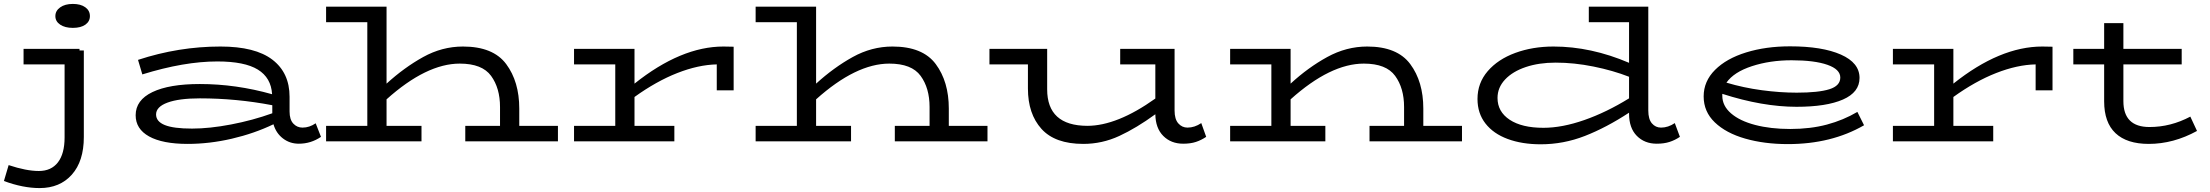

<svg xmlns="http://www.w3.org/2000/svg" viewBox="-48 -720 11255 978"><path d="M410 -638Q410 -611 387 -594.5Q364 -578 323 -578Q283 -578 258.5 -594.5Q234 -611 234 -638Q234 -665 258.5 -682.5Q283 -700 323 -700Q363 -700 386.5 -683Q410 -666 410 -638ZM357 -463H379V-22Q379 101 318 169.5Q257 238 154 238Q69 238 -28 202L-4 121Q86 151 150 151Q213 151 247 107Q281 63 281 -20V-392H72V-471H357Z M1587 -23Q1536 12 1474 12Q1428 12 1393 -15Q1358 -42 1345 -87Q1247 -40 1133 -13.5Q1019 13 908 13Q780 13 711.5 -25Q643 -63 643 -133Q643 -210 728.5 -251Q814 -292 970 -292Q1154 -292 1338 -240Q1333 -324 1265.5 -365.5Q1198 -407 1059 -407Q890 -407 677 -341L655 -415Q862 -483 1075 -483Q1252 -483 1339.5 -416Q1427 -349 1427 -227V-152Q1427 -111 1446 -90.5Q1465 -70 1493 -70Q1528 -70 1560 -92ZM930 -65Q1019 -65 1129 -86Q1239 -107 1339 -143V-184Q1156 -219 970 -219Q864 -219 805.5 -197.5Q747 -176 747 -137Q747 -101 791.5 -83Q836 -65 930 -65Z M2794 -79V0H2322V-79H2499V-175Q2499 -271 2453.5 -333.5Q2408 -396 2294 -396Q2124 -396 1921 -214V-79H2099V0H1613V-79H1823V-607H1613V-686H1921V-294Q2011 -376 2107.5 -429.5Q2204 -483 2310 -483Q2464 -483 2530.5 -393.5Q2597 -304 2597 -167V-79Z M3689 -482V-260H3603V-392Q3509 -390 3402 -348Q3295 -306 3184 -226V-79H3387V0H2876V-79H3086V-392H2876V-471H3184V-294Q3421 -483 3637 -483Z M4982 -79V0H4510V-79H4687V-175Q4687 -271 4641.5 -333.5Q4596 -396 4482 -396Q4312 -396 4109 -214V-79H4287V0H3801V-79H4011V-607H3801V-686H4109V-294Q4199 -376 4295.5 -429.5Q4392 -483 4498 -483Q4652 -483 4718.5 -393.5Q4785 -304 4785 -167V-79Z M6096 -23Q6071 -6 6043.5 3Q6016 12 5979 12Q5917 12 5877.5 -27.5Q5838 -67 5837 -138Q5741 -68 5653.5 -27.5Q5566 13 5470 13Q5326 13 5257 -63.5Q5188 -140 5188 -269V-392H4992V-471H5286V-265Q5286 -80 5490 -79Q5642 -79 5837 -218V-392H5658V-471H5935V-157Q5935 -113 5954 -91.5Q5973 -70 6001 -70Q6037 -70 6071 -93Z M7399 -79V0H6928V-79H7104V-175Q7104 -271 7058.5 -333.5Q7013 -396 6899 -396Q6729 -396 6526 -214V-79H6703V0H6218V-79H6428V-392H6218V-471H6526V-294Q6615 -376 6712.5 -429.5Q6810 -483 6916 -483Q7069 -483 7135.5 -393.5Q7202 -304 7202 -167V-79Z M8509 -23Q8484 -6 8456 3Q8428 12 8391 12Q8329 12 8289.5 -28Q8250 -68 8250 -141V-146Q8134 -70 8025 -27.5Q7916 15 7800 15Q7705 15 7632 -12Q7559 -39 7518.5 -91Q7478 -143 7478 -216Q7478 -297 7530 -357.5Q7582 -418 7670.5 -450.5Q7759 -483 7865 -483Q8056 -483 8250 -400V-607H8045V-686H8348V-157Q8348 -113 8366.5 -91.5Q8385 -70 8413 -70Q8449 -70 8483 -93ZM8250 -219V-329Q8168 -361 8069 -381Q7970 -401 7876 -401Q7791 -401 7724 -378.5Q7657 -356 7618.5 -315Q7580 -274 7580 -221Q7580 -151 7642 -110Q7704 -69 7814 -69Q7909 -69 8022 -108.5Q8135 -148 8250 -219Z M9447 -82Q9281 14 9059 14Q8939 14 8841.5 -14Q8744 -42 8687 -96.5Q8630 -151 8630 -229Q8630 -306 8688 -364Q8746 -422 8846.5 -453Q8947 -484 9070 -484Q9234 -484 9329 -442Q9424 -400 9424 -323Q9424 -250 9339.5 -213Q9255 -176 9103 -176Q8930 -176 8725 -242V-232Q8725 -181 8769.5 -142.5Q8814 -104 8892.5 -83.5Q8971 -63 9071 -63Q9174 -63 9258 -85.5Q9342 -108 9413 -150ZM8746 -299Q8833 -273 8926 -260.5Q9019 -248 9104 -248Q9215 -248 9270.5 -265.5Q9326 -283 9326 -325Q9326 -367 9260 -390Q9194 -413 9078 -413Q8968 -413 8876 -383Q8784 -353 8746 -299Z M10407 -482V-260H10321V-392Q10227 -390 10120 -348Q10013 -306 9902 -226V-79H10105V0H9594V-79H9804V-392H9594V-471H9902V-294Q10139 -483 10355 -483Z M11143 -53Q11023 13 10897 13Q10786 13 10728 -41.5Q10670 -96 10670 -204V-392H10513V-471H10670V-602H10768V-471H11065V-392H10768V-205Q10768 -73 10901 -73Q11009 -73 11109 -126Z"/></svg>

Font: BioRhyme Expanded
Style: Regular
Weight: 400
Width: 7
Designer: Aoife Mooney
Foundry: Aoife Mooney Type
Version: Version 1.001